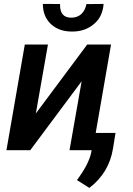

<svg xmlns="http://www.w3.org/2000/svg" viewBox="-20 -751 664 960"><path d="M412.1 -730.5C404.3 -690.9 379.9 -662.6 336.4 -662.6C298.8 -662.6 280.3 -683.6 280.3 -725.6C280.3 -727.5 280.3 -729 280.3 -731L194.3 -731.4C194.3 -689.9 207.5 -656.7 233.4 -631.8C259.3 -606.9 293.5 -593.8 336.4 -593.3C338.4 -593.3 340.8 -593.3 342.8 -593.3C383.8 -593.3 419.4 -605.5 448.7 -629.9C478.5 -654.3 494.6 -688 498 -731.4ZM159.2 -183.6 219.7 -528.3H104L12.2 0H131.3L388.2 -344.7L327.6 0H438L435.5 14.2C426.8 52.7 403.3 98.1 364.7 149.4L426.8 188.5C492.7 138.2 531.7 72.8 544.9 -7.8L557.6 -86.4H458.5L535.2 -528.3H416Z"/></svg>

Font: Roboto Medium
Style: Italic
Weight: 500
Italic angle: -12°
Designer: Google
Version: Version 2.137; 2017